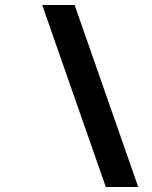

<svg xmlns="http://www.w3.org/2000/svg" viewBox="-20 -672 606 764"><path d="M148 -652 401 72H530L277 -652Z"/></svg>

Font: Charger EcoBold
Style: Obl
Weight: 1000
Designer: Jasper
Foundry: Cannot Into Space Fonts
Version: Version 1.1